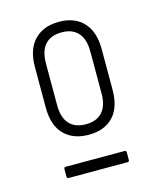

<svg xmlns="http://www.w3.org/2000/svg" viewBox="-76 -718 446 547"><g transform="rotate(-15 147.0 -444.5)"><path d="M148 -330Q102 -330 75.5 -357Q49 -384 49 -437V-556Q49 -608 75.5 -635.5Q102 -663 148 -663Q194 -663 220 -635.5Q246 -608 246 -556V-437Q246 -384 220 -357Q194 -330 148 -330ZM60 -226Q55 -226 55 -232V-253Q55 -259 60 -259H234Q239 -259 239 -253V-232Q239 -226 234 -226ZM148 -361Q179 -361 196 -379.5Q213 -398 213 -435V-557Q213 -595 196 -613.5Q179 -632 148 -632Q116 -632 99 -613.5Q82 -595 82 -557V-435Q82 -398 99 -379.5Q116 -361 148 -361Z"/></g></svg>

Font: Sofia Sans Condensed ExtraLight
Style: Regular
Weight: 250
Version: Version 4.100